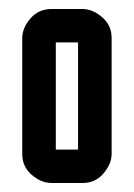

<svg xmlns="http://www.w3.org/2000/svg" viewBox="-20 -715 300 430"><path d="M154.8 -379.9V-620.1H105V-379.9ZM165 -694.8Q187.5 -694.8 209 -676.3Q230 -658.2 230 -629.9V-370.1Q230 -347.7 211.4 -326.2Q193.4 -305.2 165 -305.2H95.2Q72.3 -305.2 50.8 -323.7Q29.8 -341.8 29.8 -370.1V-629.9Q29.8 -652.3 48.3 -673.8Q66.4 -694.8 95.2 -694.8Z"/></svg>

Font: Horta
Style: Regular
Weight: 600
Width: 3
Version: Version 0.11